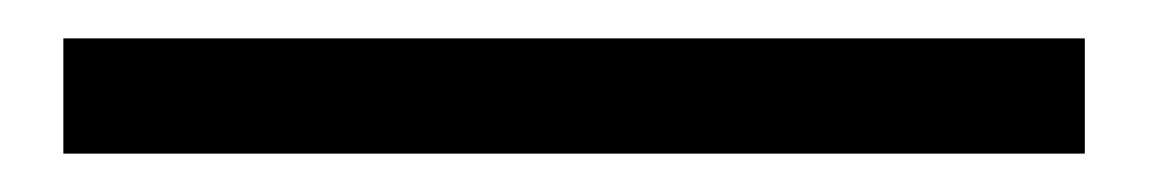

<svg xmlns="http://www.w3.org/2000/svg" viewBox="-20 60 599 100"><path d="M13 140H545V80H13Z"/></svg>

Font: Noto Sans HK
Style: Regular
Weight: 400
Designer: Ryoko NISHIZUKA 西塚涼子 (kana, bopomofo & ideographs); Paul D. Hunt (Latin, Greek & Cyrillic); Sandoll Communications 산돌커뮤니
Foundry: Adobe
Version: Version 2.004;hotconv 1.0.118;makeotfexe 2.5.65603